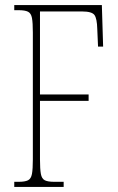

<svg xmlns="http://www.w3.org/2000/svg" viewBox="-20 -734 464 754"><path d="M36 0V-20H53Q78 -20 90 -26Q102 -32 105.5 -51Q109 -70 109 -108V-606Q109 -645 105.5 -663.5Q102 -682 90 -688Q78 -694 53 -694H36V-714H380L385 -551H365L362 -620Q361 -661 351 -675Q341 -689 302 -689H137V-363H328V-338H137V-108Q137 -70 140.5 -51Q144 -32 156 -26Q168 -20 193 -20H230V0Z"/></svg>

Font: Noto Serif Thai ExtraCondensed Thin
Style: Regular
Weight: 100
Width: 2
Designer: Monotype Design Team
Foundry: Monotype Imaging Inc.
Version: Version 2.001; ttfautohint (v1.8.4.7-5d5b)